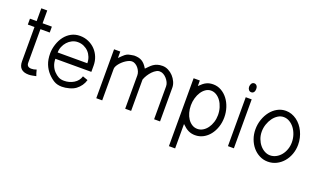

<svg xmlns="http://www.w3.org/2000/svg" viewBox="-84 -1186 3170 1898"><g transform="rotate(20 1500.5 -236.5)"><path d="M281.7 -2Q262.2 2 242.2 5.9Q222.2 9.8 203.6 9.8Q98.6 9.8 98.6 -91.8V-452.6H28.3V-514.6H98.6V-649.4H161.1V-514.6H258.8V-452.6H161.1V-99.6Q161.1 -76.2 173.8 -65.2Q186.5 -54.2 210 -54.2Q223.6 -54.2 235.4 -56.6Q247.1 -59.1 262.7 -64.5Q272.5 -24.4 281.7 -2Z M778.3 -228H399.9Q399.9 -189.5 412.8 -157.2Q425.8 -125 448.2 -101.8Q470.7 -78.6 494.6 -65.7Q518.6 -52.7 553.7 -52.7Q608.9 -52.7 654.8 -80.3Q700.7 -107.9 715.8 -158.2Q730 -153.3 743.4 -148.4Q756.8 -143.6 770.5 -138.7Q761.7 -106.4 742.4 -79.1Q723.1 -51.8 696.8 -32Q670.4 -12.2 629.4 -1.2Q588.4 9.8 553.7 9.8Q504.4 9.8 469.7 -10.7Q435.1 -31.2 402.8 -66.4Q370.6 -101.6 351.8 -148.9Q333 -196.3 333 -262.2Q333 -307.1 349.1 -356.9Q365.2 -406.7 394 -444.1Q422.9 -481.4 463.1 -502.9Q503.4 -524.4 553.7 -524.4Q601.1 -524.4 642.8 -506.1Q684.6 -487.8 714.6 -456.5Q744.6 -425.3 761.5 -383.3Q778.3 -341.3 778.3 -294.4ZM711.9 -294.4Q711.9 -328.1 700.2 -358.2Q688.5 -388.2 667.5 -410.4Q646.5 -432.6 617.4 -445.8Q588.4 -459 553.7 -459Q522 -459 493.9 -445.1Q465.8 -431.2 445.1 -408.2Q424.3 -385.3 412.1 -355.5Q399.9 -325.7 399.9 -294.4Z M1584 0H1521.5V-347.2Q1521.5 -367.7 1511.5 -388.2Q1501.5 -408.7 1486.6 -425.3Q1471.7 -441.9 1453.6 -452.4Q1435.5 -462.9 1419.4 -462.9Q1400.4 -466.3 1379.2 -454.8Q1357.9 -443.4 1338.6 -423.3Q1319.3 -403.3 1303.7 -378.4Q1288.1 -353.5 1279.8 -329.6V0H1217.3V-351.1Q1217.3 -370.6 1209 -390.6Q1200.7 -410.6 1187.3 -426.8Q1173.8 -442.9 1156.5 -452.9Q1139.2 -462.9 1121.6 -462.9Q1107.4 -462.9 1091.1 -456.3Q1074.7 -449.7 1058.6 -439.2Q1042.5 -428.7 1027.3 -414.8Q1012.2 -400.9 1000.7 -386.5Q989.3 -372.1 982.4 -357.7Q975.6 -343.3 975.6 -331.5V0H913.1V-514.6H978.5V-446.8Q996.1 -464.4 1008.3 -476.3Q1020.5 -488.3 1030.3 -495.8Q1040 -503.4 1048.3 -507.6Q1056.6 -511.7 1066.7 -514.4Q1076.7 -517.1 1089.6 -519.3Q1102.5 -521.5 1121.6 -524.4Q1147 -524.4 1167 -520.3Q1187 -516.1 1203.9 -506.1Q1220.7 -496.1 1235.4 -479.7Q1250 -463.4 1264.2 -439Q1280.8 -455.6 1295.7 -470.9Q1310.5 -486.3 1328.1 -498.3Q1345.7 -510.3 1367.9 -517.3Q1390.1 -524.4 1421.4 -524.4Q1452.6 -524.4 1482.2 -509.3Q1511.7 -494.1 1534.2 -470Q1556.6 -445.8 1570.3 -415.5Q1584 -385.3 1584 -355Z M2167.5 -254.4Q2167.5 -200.7 2151.4 -152.6Q2135.3 -104.5 2106.9 -68.4Q2078.6 -32.2 2039.6 -11.2Q2000.5 9.8 1954.6 9.8Q1935.5 9.8 1918 6.1Q1900.4 2.4 1883.5 -5.6Q1866.7 -13.7 1850.1 -26.4Q1833.5 -39.1 1815.4 -57.1V199.7H1750V-514.6H1815.4V-456.5Q1834.5 -475.6 1851.1 -488.8Q1867.7 -502 1884 -509.8Q1900.4 -517.6 1917.5 -521Q1934.6 -524.4 1954.6 -524.4Q2000 -524.4 2039.1 -502.4Q2078.1 -480.5 2106.7 -443.4Q2135.3 -406.2 2151.4 -357.2Q2167.5 -308.1 2167.5 -254.4ZM2101.1 -254.4Q2101.1 -295.9 2089.6 -333.3Q2078.1 -370.6 2058.3 -398.4Q2038.6 -426.3 2012 -442.6Q1985.4 -459 1954.6 -459Q1925.3 -459 1899.9 -441.9Q1874.5 -424.8 1856 -396.5Q1837.4 -368.2 1826.7 -331.1Q1815.9 -293.9 1815.9 -254.4Q1815.9 -214.4 1825.9 -178.5Q1835.9 -142.6 1854.2 -115.5Q1872.6 -88.4 1898.2 -72.5Q1923.8 -56.6 1954.6 -56.6Q1985.8 -56.6 2012.5 -72.8Q2039.1 -88.9 2058.8 -116.2Q2078.6 -143.6 2089.8 -179.2Q2101.1 -214.8 2101.1 -254.4Z M2368.2 -626Q2368.2 -605 2358.6 -592Q2349.1 -579.1 2331.1 -579.1Q2314.9 -579.1 2304.4 -592.5Q2293.9 -606 2293.9 -624Q2293.9 -633.8 2296.6 -642.6Q2299.3 -651.4 2304 -658.2Q2308.6 -665 2315.4 -668.9Q2322.3 -672.9 2331.1 -672.9Q2347.7 -672.9 2358.2 -659.7Q2368.7 -646.5 2368.2 -626ZM2360.8 0H2298.3V-514.6H2360.8Z M2945.8 -250Q2945.8 -196.8 2928.5 -149.4Q2911.1 -102.1 2880.6 -66.7Q2850.1 -31.2 2808.8 -10.7Q2767.6 9.8 2719.2 9.8Q2672.4 9.8 2631.6 -11Q2590.8 -31.7 2560.8 -67.1Q2530.8 -102.5 2513.7 -149.7Q2496.6 -196.8 2496.6 -250Q2496.6 -304.2 2513.7 -353.8Q2530.8 -403.3 2560.5 -441.4Q2590.3 -479.5 2631.1 -502Q2671.9 -524.4 2719.2 -524.4Q2750.5 -524.4 2779.5 -514.2Q2808.6 -503.9 2834 -485.6Q2859.4 -467.3 2879.9 -441.9Q2900.4 -416.5 2915 -386Q2929.7 -355.5 2937.7 -321Q2945.8 -286.6 2945.8 -250ZM2879.4 -250Q2879.4 -291.5 2866.7 -329.3Q2854 -367.2 2832.3 -396Q2810.5 -424.8 2781.2 -441.9Q2752 -459 2719.2 -459Q2687.5 -459 2659.2 -441.2Q2630.9 -423.3 2609.6 -394Q2588.4 -364.7 2575.7 -327.1Q2563 -289.6 2563 -250Q2563 -210 2576.2 -174.8Q2589.4 -139.6 2611.3 -113.3Q2633.3 -86.9 2661.4 -71.8Q2689.5 -56.6 2719.2 -56.6Q2752.4 -56.6 2781.7 -72.3Q2811 -87.9 2832.8 -114.5Q2854.5 -141.1 2866.9 -176.3Q2879.4 -211.4 2879.4 -250Z"/></g></svg>

Font: Saysettha OT
Style: Regular
Weight: 400
Designer: John M. Durdin and Silvain Dupertuis
Foundry: Lao Script for Windows
Version: Version 2.000